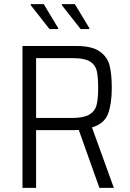

<svg xmlns="http://www.w3.org/2000/svg" viewBox="-20 -911 629 931"><path d="M462 0 362 -281Q355 -280 336 -280H155V0H89V-688H351Q426 -688 463.5 -661.5Q501 -635 511.5 -593Q522 -551 522 -484Q522 -408 504 -359.5Q486 -311 426 -293L532 0ZM456 -484Q456 -539 449 -568Q442 -597 416 -613Q390 -629 335 -629H155V-339H328Q385 -339 412.5 -355Q440 -371 448 -400.5Q456 -430 456 -484ZM262 -770H220L129 -886V-891H192L262 -775ZM413 -770H371L280 -886V-891H343L413 -775Z"/></svg>

Font: Saira Semi Condensed Light
Style: Regular
Weight: 300
Width: 4
Designer: Hector Gatti with collaboration of the Omnibus-Type team
Foundry: Omnibus-Type
Version: Version 1.001; ttfautohint (v1.8)